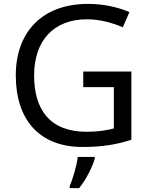

<svg xmlns="http://www.w3.org/2000/svg" viewBox="-20 -744 768 985"><path d="M407 -377V-297H564V-85C528 -76 487 -68 424 -68C232 -68 155 -186 155 -357C155 -535 255 -645 426 -645C494 -645 559 -626 610 -604L644 -682C583 -708 511 -724 431 -724C197 -724 61 -580 61 -357C61 -131 181 10 403 10C503 10 577 -2 654 -27V-377ZM466 70V61H379C374 104 353 176 338 209V221H386C422 178 457 106 466 70Z"/></svg>

Font: Noto Sans Psalter Pahlavi
Style: Regular
Weight: 400
Designer: Monotype Design Team
Foundry: Monotype Imaging Inc.
Version: Version 2.002